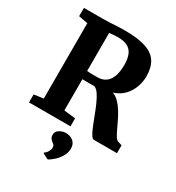

<svg xmlns="http://www.w3.org/2000/svg" viewBox="-234 -891 1198 1305"><g transform="rotate(30 365.0 -239.0)"><path d="M39 0V-62.5L113 -73V-664L41 -678V-743H189.5Q221.5 -743 248.5 -744.8Q275.5 -746.5 301.8 -748Q328 -749.5 359 -749.5Q463.5 -749.5 525.5 -728.5Q587.5 -707.5 614.8 -663.5Q642 -619.5 642 -551Q642 -510 627 -467.5Q612 -425 580.5 -391.8Q549 -358.5 499 -342.5Q527 -332.5 549.2 -309.5Q571.5 -286.5 589.8 -256.8Q608 -227 623 -196Q638 -165 650.8 -137.8Q663.5 -110.5 675.2 -92.5Q687 -74.5 699 -71.5L729.5 -62V0H549Q536.5 0 523.8 -21Q511 -42 497.2 -75.8Q483.5 -109.5 469 -148Q454.5 -186.5 438.5 -222.8Q422.5 -259 405.2 -284.8Q388 -310.5 369 -317.5Q359.5 -317.5 346.5 -317.5Q333.5 -317.5 320 -317.5Q306.5 -317.5 294.5 -317.5Q282.5 -317.5 274.5 -318V-73L364.5 -62.5V0ZM357.5 -380.5Q392.5 -380.5 418.8 -398Q445 -415.5 459 -452.2Q473 -489 473 -545Q473 -591.5 460.2 -623Q447.5 -654.5 418.8 -670.2Q390 -686 341.5 -686Q327.5 -686 315.2 -685.2Q303 -684.5 292.8 -683.2Q282.5 -682 274.5 -681V-382.5Q283 -381 299.5 -380.5Q316 -380 332.8 -380.2Q349.5 -380.5 357.5 -380.5ZM443 130.5Q442.5 163.5 425.5 192Q408.5 220.5 385.5 241.2Q362.5 262 344 272H342L299.5 251L297.5 243.5Q310.5 238 321.5 219.5Q332.5 201 332.5 189.5Q332.5 173.5 325.8 166.2Q319 159 311.5 154Q303.5 148 295.8 138Q288 128 288 110Q288 89.5 300.8 77.2Q313.5 65 330.2 59.8Q347 54.5 358 54.5H361Q397.5 54.5 420.5 74.8Q443.5 95 443 130.5Z"/></g></svg>

Font: Merriweather 20pt ExtraBold
Style: Regular
Weight: 800
Version: Version 2.100